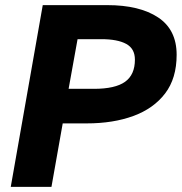

<svg xmlns="http://www.w3.org/2000/svg" viewBox="-20 -730 710 750"><path d="M181 0H22L147 -710H399Q525 -710 597.5 -662Q670 -614 670 -516Q670 -424 625 -365Q580 -306 501 -277Q422 -248 319 -248H225ZM376 -577H283L248 -383H347Q430 -383 468.5 -410.5Q507 -438 507 -497Q507 -540 473 -558.5Q439 -577 376 -577Z"/></svg>

Font: Livvic
Style: Bold Italic
Weight: 700
Italic angle: -10°
Designer: Jacques Le Bailly, Baron von Fonthausen
Version: Version 1.001; ttfautohint (v1.8.2)